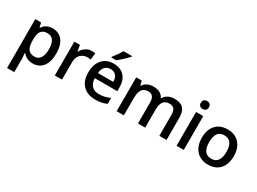

<svg xmlns="http://www.w3.org/2000/svg" viewBox="-47 -1590 3551 2654"><g transform="rotate(30 1728.0 -263.0)"><path d="M356 9.8Q253.4 9.8 196.8 -64H189.9Q196.8 4.4 196.8 19V240.2H82V-540H174.8Q178.7 -524.9 190.9 -467.8H196.8Q250.5 -549.8 357.9 -549.8Q459 -549.8 515.4 -476.6Q571.8 -403.3 571.8 -271Q571.8 -138.7 514.4 -64.5Q457 9.8 356 9.8ZM328.1 -456.1Q259.8 -456.1 228.3 -416Q196.8 -376 196.8 -288.1V-271Q196.8 -172.4 228 -128.2Q259.3 -84 330.1 -84Q389.6 -84 421.9 -132.8Q454.1 -181.6 454.1 -272Q454.1 -362.8 422.1 -409.4Q390.1 -456.1 328.1 -456.1Z M979 -549.8Q1013.7 -549.8 1036.1 -544.9L1024.9 -438Q1000.5 -443.8 974.1 -443.8Q905.3 -443.8 862.5 -398.9Q819.8 -354 819.8 -282.2V0H705.1V-540H794.9L810.1 -444.8H815.9Q842.8 -493.2 886 -521.5Q929.2 -549.8 979 -549.8Z M1352.1 9.8Q1226.1 9.8 1155 -63.7Q1084 -137.2 1084 -266.1Q1084 -398.4 1149.9 -474.1Q1215.8 -549.8 1331.1 -549.8Q1438 -549.8 1500 -484.9Q1562 -419.9 1562 -306.2V-244.1H1202.1Q1204.6 -165.5 1244.6 -123.3Q1284.7 -81.1 1357.4 -81.1Q1405.3 -81.1 1446.5 -90.1Q1487.8 -99.1 1535.2 -120.1V-26.9Q1493.2 -6.8 1450.2 1.5Q1407.2 9.8 1352.1 9.8ZM1331.1 -462.9Q1276.4 -462.9 1243.4 -428.2Q1210.4 -393.6 1204.1 -327.1H1449.2Q1448.2 -394 1417 -428.5Q1385.7 -462.9 1331.1 -462.9ZM1257.8 -606V-618.2Q1285.6 -652.3 1315.2 -694.3Q1344.7 -736.3 1361.8 -766.1H1495.1V-755.9Q1469.7 -726.1 1419.2 -679Q1368.7 -631.8 1334 -606Z M2147.5 0H2032.2V-333Q2032.2 -395 2008.8 -425.5Q1985.4 -456.1 1935.5 -456.1Q1869.1 -456.1 1838.1 -412.8Q1807.1 -369.6 1807.1 -269V0H1692.4V-540H1782.2L1798.3 -469.2H1804.2Q1826.7 -507.8 1869.4 -528.8Q1912.1 -549.8 1963.4 -549.8Q2087.9 -549.8 2128.4 -464.8H2136.2Q2160.2 -504.9 2203.6 -527.3Q2247.1 -549.8 2303.2 -549.8Q2399.9 -549.8 2444.1 -501Q2488.3 -452.1 2488.3 -352.1V0H2373.5V-333Q2373.5 -395 2349.9 -425.5Q2326.2 -456.1 2276.4 -456.1Q2209.5 -456.1 2178.5 -414.3Q2147.5 -372.6 2147.5 -286.1Z M2763.2 0H2648.4V-540H2763.2ZM2641.6 -683.1Q2641.6 -713.9 2658.4 -730.5Q2675.3 -747.1 2706.5 -747.1Q2736.8 -747.1 2753.7 -730.5Q2770.5 -713.9 2770.5 -683.1Q2770.5 -653.8 2753.7 -637Q2736.8 -620.1 2706.5 -620.1Q2675.3 -620.1 2658.4 -637Q2641.6 -653.8 2641.6 -683.1Z M3406.2 -271Q3406.2 -138.7 3338.4 -64.5Q3270.5 9.8 3149.4 9.8Q3073.7 9.8 3015.6 -24.4Q2957.5 -58.6 2926.3 -122.6Q2895 -186.5 2895 -271Q2895 -402.3 2962.4 -476.1Q3029.8 -549.8 3152.3 -549.8Q3269.5 -549.8 3337.9 -474.4Q3406.2 -398.9 3406.2 -271ZM3013.2 -271Q3013.2 -84 3151.4 -84Q3288.1 -84 3288.1 -271Q3288.1 -456.1 3150.4 -456.1Q3078.1 -456.1 3045.7 -408.2Q3013.2 -360.4 3013.2 -271Z"/></g></svg>

Font: f0_41667          
Style: Regular
Weight: 600
Foundry: Ascender Corporation
Version: Version 1.10